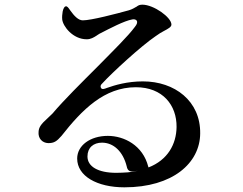

<svg xmlns="http://www.w3.org/2000/svg" viewBox="-20 -769 1040 821"><path d="M261 -742C267 -743 272 -737 280 -725C297 -701 315 -682 334 -682C370 -682 477 -710 531 -725C545 -729 556 -736 563 -740C564 -740 565 -741 566 -742C572 -746 577 -749 589 -749C637 -749 713 -695 713 -664C713 -654 701 -647 680 -636C669 -630 660 -625 645 -614C583 -572 459 -458 417 -412C410 -406 409 -400 411 -395C415 -384 427 -389 437 -393C471 -405 524 -421 591 -421C727 -421 838 -337 836 -198C835 -72 719 32 512 32C395 32 310 -16 310 -91C310 -147 366 -188 441 -188C510 -188 591 -148 614 -56C615 -55 615 -54 615 -53C615 -52 616 -50 616 -49C616 -47 606 -44 590 -42L570 -39C586 -42 600 -47 614 -52C614 -52 615 -52 615 -53C697 -85 734 -152 735 -226C736 -319 676 -396 561 -396C426 -396 331 -300 243 -188C222 -164 211 -157 186 -157C161 -158 142 -177 145 -206C146 -224 155 -238 182 -262C191 -270 196 -275 204 -283C253 -341 330 -417 397 -484C465 -553 528 -615 556 -653C578 -679 561 -689 546 -686C511 -680 449 -647 408 -626C409 -627 407 -626 406 -625C405 -625 392 -616 392 -616C381 -609 368 -601 351 -601C291 -601 249 -657 246 -686C245 -697 246 -708 248 -720C251 -734 256 -741 261 -742ZM354 -100C354 -57 399 -30 477 -30C494 -30 510 -31 526 -32C541 -33 556 -36 570 -39L550 -36C534 -34 525 -41 522 -57C506 -122 465 -159 416 -159C380 -159 354 -138 354 -100Z"/></svg>

Font: 寒蝉锦书宋Pro Soft
Style: Regular
Weight: 700
Designer: 寒蝉锦书宋{Warren} 思源宋体{Ryoko NISHIZUKA 西塚涼子 (kana & ideographs); Frank Grießhammer (Latin, Greek & Cyrillic); Wenlong ZHANG 
Foundry: Adobe & ChillType
Version: Version 2.000;Glyphs 3.1.1 (3135)